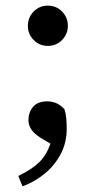

<svg xmlns="http://www.w3.org/2000/svg" viewBox="-20 -485 340 682"><path d="M60 177 45 140Q93 117 119.5 91Q146 65 159 25L125 5Q81 -22 81 -58Q81 -86 97.5 -105.5Q114 -125 148 -125Q164 -125 179 -119Q194 -113 209 -97Q214 -81 215.5 -63Q217 -45 217 -28Q217 22 195.5 62.5Q174 103 138.5 132Q103 161 60 177ZM150 -322Q120 -322 99.5 -343Q79 -364 79 -393Q79 -423 99.5 -444Q120 -465 150 -465Q180 -465 200.5 -444Q221 -423 221 -393Q221 -364 200.5 -343Q180 -322 150 -322Z"/></svg>

Font: Source Serif 4
Style: Regular
Weight: 400
Designer: Frank Grießhammer
Foundry: Adobe
Version: Version 4.005;hotconv 1.1.0;makeotfexe 2.6.0